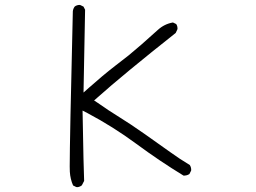

<svg xmlns="http://www.w3.org/2000/svg" viewBox="-20 -771 1040 780"><path d="M289.6 -11.2Q290.5 -10.7 293.9 -10.7Q297.4 -10.7 302.5 -12.5Q307.6 -14.2 312.5 -18.1L321.8 -36.1Q319.8 -72.3 315.4 -321.8L335.4 -311.5Q439.5 -256.3 533.7 -186.8Q627.9 -117.2 725.6 -57.6Q727.1 -57.6 730.2 -57.6Q733.4 -57.6 738.8 -59.1Q744.1 -60.5 749.5 -64L756.3 -77.6Q756.8 -79.1 756.8 -80.1Q756.8 -91.8 751 -100.6Q709.5 -125.5 670.7 -153.6Q631.8 -181.6 569.6 -225.3Q507.3 -269 464.4 -295.4Q421.4 -321.8 376.5 -353.5L362.3 -362.8L375 -374Q480 -467.8 693.8 -637.2L700.7 -651.9Q701.2 -653.3 701.2 -656.5Q701.2 -659.7 700 -664.3Q698.7 -668.9 695.8 -673.3L682.6 -679.7Q647.9 -673.8 621.1 -649.4Q549.8 -584.5 502.4 -545.9Q478 -526.4 450.2 -505.4Q396 -463.4 341.8 -415L319.3 -395L325.7 -731.4L319.3 -744.1L306.2 -750.5Q304.7 -751 303 -751Q301.3 -751 298.6 -750.7Q295.9 -750.5 293.5 -749.5Q288.1 -748 283.7 -744.6Q277.3 -736.3 275.9 -725.6Q263.2 -194.8 263.2 -94.7Q263.2 -78.1 263.7 -73.2Q265.6 -43 276.9 -17.6Z"/></svg>

Font: NaikaiFont
Style: ExtraLight
Weight: 200
Version: Version 1.89